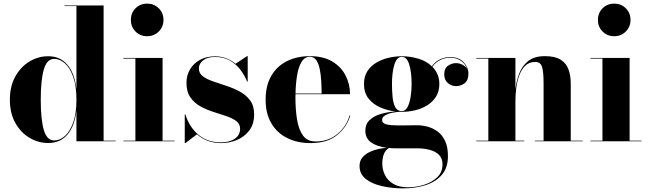

<svg xmlns="http://www.w3.org/2000/svg" viewBox="-20 -780 3577 1060"><path d="M618.5 -3.5V0H402V-169.5Q392 -83.5 352.2 -37Q312.5 9.5 246 9.5Q191.5 9.5 143.2 -19Q95 -47.5 64.8 -101Q34.5 -154.5 34.5 -229.5Q34.5 -304.5 64.8 -358.2Q95 -412 143.2 -440.8Q191.5 -469.5 246 -469.5Q312.5 -469.5 352.2 -422.2Q392 -375 402 -289V-746.5H336V-750H552V-3.5ZM402 -229.5Q402 -305.5 384 -355.8Q366 -406 338 -430.5Q310 -455 279.5 -455Q239 -455 222 -396.8Q205 -338.5 205 -229.5Q205 -120 222 -62.2Q239 -4.5 279.5 -4.5Q310 -4.5 338 -29Q366 -53.5 384 -103.5Q402 -153.5 402 -229.5Z M702.5 -670Q702.5 -708.5 728.2 -734.2Q754 -760 792.5 -760Q830.5 -760 856.5 -734.2Q882.5 -708.5 882.5 -670Q882.5 -632 856.5 -606Q830.5 -580 792.5 -580Q754 -580 728.2 -606Q702.5 -632 702.5 -670ZM661 -3.5H727.5V-456.5H661V-460H877.5V-3.5H943.5V0H661Z M1003.5 10H1000V-148H1003.5Q1026 -76.5 1076.5 -35.2Q1127 6 1198 6Q1247 6 1276.2 -14Q1305.5 -34 1305.5 -69Q1305.5 -96 1284 -112Q1262.5 -128 1228.8 -139.2Q1195 -150.5 1157.2 -162.5Q1119.5 -174.5 1085.8 -193.2Q1052 -212 1030.8 -242.8Q1009.5 -273.5 1009.5 -323Q1009.5 -364 1029 -397Q1048.5 -430 1084 -449.5Q1119.5 -469 1167 -469Q1202 -469 1230.5 -457.5Q1259 -446 1280.5 -428L1344 -470H1347.5V-330H1344Q1331.5 -362 1308.5 -393.2Q1285.5 -424.5 1250.5 -445Q1215.5 -465.5 1167.5 -465.5Q1125 -465.5 1101.5 -447Q1078 -428.5 1078 -402Q1078 -375 1100 -358.8Q1122 -342.5 1156.8 -330.5Q1191.5 -318.5 1230.5 -305.8Q1269.5 -293 1304.2 -274.2Q1339 -255.5 1361 -225.5Q1383 -195.5 1383 -148Q1383 -94.5 1356.2 -59.5Q1329.5 -24.5 1287.8 -7.2Q1246 10 1200.5 10Q1160.5 10 1127.2 -2.5Q1094 -15 1067.5 -38.5Z M1914 -142.5Q1894.5 -77.5 1840.5 -33.8Q1786.5 10 1694 10Q1622.5 10 1566.5 -17.5Q1510.5 -45 1478.5 -98.5Q1446.5 -152 1446.5 -230Q1446.5 -308 1477.8 -361.5Q1509 -415 1564.2 -442.5Q1619.5 -470 1691 -470Q1765.5 -470 1814.8 -440.2Q1864 -410.5 1888.2 -362.5Q1912.5 -314.5 1912.5 -260H1611.5Q1611 -251 1611 -242Q1611 -176 1619.8 -120.8Q1628.5 -65.5 1652.5 -32.2Q1676.5 1 1722 1Q1792 1 1841.8 -39.5Q1891.5 -80 1910 -142.5ZM1691 -466.5Q1661.5 -466.5 1644.5 -437.8Q1627.5 -409 1620 -362.8Q1612.5 -316.5 1611.5 -263.5H1755.5Q1755.5 -297 1753.5 -332.5Q1751.5 -368 1745.2 -398.5Q1739 -429 1726 -447.8Q1713 -466.5 1691 -466.5Z M1997 -58.5Q1997 -95 2021 -117.5Q2045 -140 2083 -151Q2121 -162 2163 -164.5Q2120 -169.5 2080 -186.8Q2040 -204 2014.8 -235.8Q1989.5 -267.5 1989.5 -316.5Q1989.5 -358 2008.2 -387Q2027 -416 2057.8 -434.2Q2088.5 -452.5 2125.5 -461Q2162.5 -469.5 2198.5 -469.5Q2243 -469.5 2288.2 -456.5Q2333.5 -443.5 2364 -414Q2385 -442.5 2412.2 -453.8Q2439.5 -465 2463.5 -465Q2514 -465 2540 -436.2Q2566 -407.5 2566 -374.5Q2566 -336 2544.8 -320.2Q2523.5 -304.5 2498 -304.5Q2472.5 -304.5 2452.5 -321.5Q2432.5 -338.5 2432.5 -370Q2432.5 -402 2453 -416.8Q2473.5 -431.5 2498 -431.5Q2515 -431.5 2532.2 -423.2Q2549.5 -415 2558.5 -399.5Q2550.5 -425 2526.2 -443.2Q2502 -461.5 2464 -461.5Q2440 -461.5 2413.5 -450.2Q2387 -439 2367 -411.5Q2384.5 -394 2395 -370.2Q2405.5 -346.5 2405.5 -316.5Q2405.5 -275 2386.8 -245.8Q2368 -216.5 2337.8 -198Q2307.5 -179.5 2271 -171Q2234.5 -162.5 2198.5 -162.5Q2193.5 -162.5 2188.5 -163Q2169.5 -162 2146.2 -157.5Q2123 -153 2106.2 -143.2Q2089.5 -133.5 2089.5 -118Q2089.5 -99 2113.8 -93.2Q2138 -87.5 2179 -87.5Q2205 -87.5 2233 -88Q2261 -88.5 2282 -88.5Q2310.5 -88.5 2340.2 -80.8Q2370 -73 2395.8 -54Q2421.5 -35 2437.2 -2Q2453 31 2453 82Q2453 146 2419.5 185Q2386 224 2329.8 242Q2273.5 260 2205.5 260Q2145 260 2089.8 247.8Q2034.5 235.5 1999.8 208.2Q1965 181 1965 136.5Q1965 108 1981 89Q1997 70 2021.5 58.8Q2046 47.5 2071.5 42.2Q2097 37 2116 36Q2061 29 2029 6.2Q1997 -16.5 1997 -58.5ZM2144 -316.5Q2144 -278 2147.5 -243.5Q2151 -209 2162.5 -187.8Q2174 -166.5 2198.5 -166.5Q2217.5 -166.5 2229.2 -187.8Q2241 -209 2246.8 -243.5Q2252.5 -278 2252.5 -316.5Q2252.5 -378.5 2239.8 -422.2Q2227 -466 2198.5 -466Q2170 -466 2157 -422.2Q2144 -378.5 2144 -316.5ZM2090.5 123Q2090.5 156 2105.2 186.2Q2120 216.5 2151.5 235.2Q2183 254 2232.5 254Q2276 254 2320 240.5Q2364 227 2393.5 199Q2423 171 2423 127Q2423 93 2402.5 73.8Q2382 54.5 2350.5 46.8Q2319 39 2286.5 39H2172Q2148 39 2127 37Q2108 49 2099.2 71Q2090.5 93 2090.5 123Z M2609.5 -3.5H2676V-456.5H2609.5V-460H2825.5V-287Q2830.5 -331 2846.2 -373.2Q2862 -415.5 2895.8 -442.8Q2929.5 -470 2988.5 -470Q3044.5 -470 3075.2 -450.5Q3106 -431 3118.5 -396.8Q3131 -362.5 3131 -319V-3.5H3197V0H2933V-3.5H2981V-319Q2981 -382 2972.8 -410Q2964.5 -438 2935 -438Q2901.5 -438 2880.2 -417.5Q2859 -397 2847 -364.2Q2835 -331.5 2830.2 -294.2Q2825.5 -257 2825.5 -223V-3.5H2874V0H2609.5Z M3281 -670Q3281 -708.5 3306.8 -734.2Q3332.5 -760 3371 -760Q3409 -760 3435 -734.2Q3461 -708.5 3461 -670Q3461 -632 3435 -606Q3409 -580 3371 -580Q3332.5 -580 3306.8 -606Q3281 -632 3281 -670ZM3239.5 -3.5H3306V-456.5H3239.5V-460H3456V-3.5H3522V0H3239.5Z"/></svg>

Font: Bodoni* 48
Style: Bold
Weight: 700
Version: Version 2.2